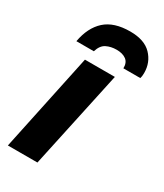

<svg xmlns="http://www.w3.org/2000/svg" viewBox="-194 -856 800 934"><g transform="rotate(30 205.5 -389.0)"><path d="M13 0 129 -549H297L179 0ZM48 -606Q63 -689 112 -733.5Q161 -778 252 -778Q332 -778 371.5 -737Q411 -696 411 -637Q411 -626 410 -619Q409 -612 407 -606H312Q313 -638 293 -653Q273 -668 239 -668Q207 -668 182 -655.5Q157 -643 146 -606Z"/></g></svg>

Font: Noto Sans Disp ExtBd
Style: Italic
Weight: 800
Italic angle: -12°
Designer: Monotype Design Team
Foundry: Monotype Imaging Inc.
Version: Version 2.000;GOOG;noto-source:20170915:90ef993387c0